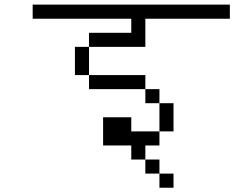

<svg xmlns="http://www.w3.org/2000/svg" viewBox="-20 -708 1040 852"><path d="M750 125V62.5H687.5V125ZM1000 -625V-687.5H125V-625H562.5V-562.5H375V-500H312.5Q312.5 -500 312.5 -375H375V-312.5H625V-250H687.5Q687.5 -250 687.5 -125H562.5V-187.5H437.5Q437.5 -187.5 437.5 -62.5H562.5V0H625V62.5H687.5V0H625V-62.5H687.5V-125H750Q750 -125 750 -250H687.5V-312.5H625V-375H375Q375 -375 375 -500H625Q625 -500 625 -625Z"/></svg>

Font: BFUnifontExMono
Style: Regular
Weight: 500
Version: Version 15.0.06